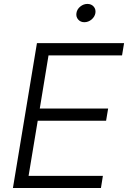

<svg xmlns="http://www.w3.org/2000/svg" viewBox="-20 -944 643 964"><path d="M44.9 0 165.5 -727.5H603L592.8 -666H223.6L179.7 -398.9H522.9L512.7 -337.9H169.4L123.5 -61H496.6L486.8 0ZM403.3 -832.5Q384.3 -832.5 372.6 -845.9Q360.8 -859.4 363.8 -878.4Q366.7 -897.9 383.1 -911.1Q399.4 -924.3 418.9 -924.3Q438.5 -924.3 450.2 -911.1Q461.9 -897.9 459 -878.4Q455.6 -859.4 439.5 -845.9Q423.3 -832.5 403.3 -832.5Z"/></svg>

Font: Inter 20pt Light
Style: Italic
Weight: 300
Italic angle: -9.3988°
Version: Version 4.001;git-66647c0bb